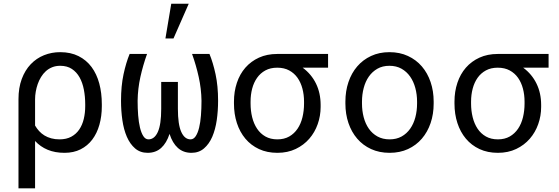

<svg xmlns="http://www.w3.org/2000/svg" viewBox="-20 -822 3040 1045"><path d="M534.2 -244.1Q534.2 -189.5 521 -142.8Q507.8 -96.2 482.2 -62.3Q456.5 -28.3 418.7 -9.3Q380.9 9.8 331.1 9.8Q279.3 9.8 239.5 -6.8Q199.7 -23.4 170.9 -54.7V203.1H80.6V-281.7V-282.2Q80.6 -344.2 98.4 -392.1Q116.2 -439.9 147.2 -472.4Q178.2 -504.9 219.5 -521.5Q260.7 -538.1 307.6 -538.1Q364.7 -538.1 407.5 -516.6Q450.2 -495.1 478.3 -457.3Q506.3 -419.4 520.3 -367.7Q534.2 -315.9 534.2 -254.4ZM443.8 -254.4Q443.8 -295.9 436.5 -334Q429.2 -372.1 413.1 -400.9Q397 -429.7 371.1 -446.8Q345.2 -463.9 307.6 -463.9Q283.7 -463.9 264.2 -456.1Q244.6 -448.2 229.5 -434.6Q214.4 -420.9 203.4 -402.8Q192.4 -384.8 185.3 -364.5Q178.2 -344.2 174.6 -323Q170.9 -301.8 170.9 -281.7V-138.7Q180.2 -122.6 192.9 -108.6Q205.6 -94.7 221.9 -84.7Q238.3 -74.7 258.8 -69.1Q279.3 -63.5 304.2 -63.5Q341.3 -63.5 367.9 -77.9Q394.5 -92.3 411.4 -117.2Q428.2 -142.1 436 -174.8Q443.8 -207.5 443.8 -244.1Z M780.3 -528.3Q758.3 -466.8 744.1 -403.1Q730 -339.4 729 -273.4Q729 -232.4 731.9 -194.6Q734.9 -156.7 741.9 -127.4Q749 -98.1 760.3 -80.8Q771.5 -63.5 788.1 -63.5Q820.8 -63.5 839.1 -104Q857.4 -144.5 857.4 -230V-376H948.2V-230Q948.2 -144.5 966.6 -104Q984.9 -63.5 1017.1 -63.5Q1033.7 -63.5 1045.2 -80.8Q1056.6 -98.1 1063.7 -127Q1070.8 -155.8 1073.7 -193.8Q1076.7 -231.9 1076.7 -273.4Q1075.7 -339.4 1061.5 -403.1Q1047.4 -466.8 1025.4 -528.3H1120.1Q1139.6 -481 1153.3 -417.5Q1167 -354 1167 -273.4Q1167 -219.2 1159.7 -168.2Q1152.3 -117.2 1135.3 -77.6Q1118.2 -38.1 1090.3 -14.2Q1062.5 9.8 1022 9.8Q978 9.8 948.2 -16.8Q918.5 -43.5 902.8 -93.3Q886.7 -43.5 857.2 -16.8Q827.6 9.8 783.7 9.8Q743.2 9.8 715.3 -14.2Q687.5 -38.1 670.4 -77.6Q653.3 -117.2 646 -168.2Q638.7 -219.2 638.7 -273.4Q638.7 -354 652.3 -417.5Q666 -481 685.5 -528.3ZM912.1 -801.8H1007.3L924.3 -612.8H880.4Z M1765.6 -453.6H1627.4Q1674.8 -418.5 1700 -366.9Q1725.1 -315.4 1725.1 -251V-239.7Q1725.1 -191.4 1709.2 -146.5Q1693.4 -101.6 1663.3 -66.9Q1633.3 -32.2 1589.4 -11.2Q1545.4 9.8 1489.7 9.8Q1433.6 9.8 1389.6 -10.7Q1345.7 -31.2 1315.4 -67.4Q1285.2 -103.5 1269.3 -152.3Q1253.4 -201.2 1253.4 -258.3V-269Q1253.4 -323.7 1269.3 -371.3Q1285.2 -418.9 1315.4 -453.6Q1345.7 -488.3 1389.4 -508.3Q1433.1 -528.3 1488.8 -528.3H1765.6ZM1343.8 -258.3Q1343.8 -219.2 1352.5 -183.8Q1361.3 -148.4 1379.2 -121.6Q1397 -94.7 1424.6 -79.1Q1452.1 -63.5 1489.7 -63.5Q1526.9 -63.5 1554.2 -79.1Q1581.5 -94.7 1599.6 -121.6Q1617.7 -148.4 1626.2 -183.8Q1634.8 -219.2 1634.8 -258.3V-269Q1634.8 -306.2 1626 -339.6Q1617.2 -373 1599.4 -398.4Q1581.5 -423.8 1554 -438.7Q1526.4 -453.6 1488.8 -453.6Q1451.7 -453.6 1424.3 -438.7Q1397 -423.8 1379.2 -398.4Q1361.3 -373 1352.5 -339.6Q1343.8 -306.2 1343.8 -269Z M1859.9 -269Q1859.9 -326.2 1876.5 -375.2Q1893.1 -424.3 1924.1 -460.4Q1955.1 -496.6 1999.5 -517.3Q2043.9 -538.1 2099.6 -538.1Q2155.8 -538.1 2200.4 -517.3Q2245.1 -496.6 2276.1 -460.4Q2307.1 -424.3 2323.7 -375.2Q2340.3 -326.2 2340.3 -269V-258.3Q2340.3 -201.2 2323.7 -152.3Q2307.1 -103.5 2276.1 -67.4Q2245.1 -31.2 2200.7 -10.7Q2156.2 9.8 2100.6 9.8Q2044.4 9.8 1999.8 -10.7Q1955.1 -31.2 1924.1 -67.4Q1893.1 -103.5 1876.5 -152.3Q1859.9 -201.2 1859.9 -258.3ZM1950.2 -258.3Q1950.2 -219.2 1959.5 -183.8Q1968.8 -148.4 1987.5 -121.6Q2006.3 -94.7 2034.7 -79.1Q2063 -63.5 2100.6 -63.5Q2137.7 -63.5 2165.8 -79.1Q2193.8 -94.7 2212.6 -121.6Q2231.4 -148.4 2240.7 -183.8Q2250 -219.2 2250 -258.3V-269Q2250 -307.6 2240.5 -343Q2231 -378.4 2212.2 -405.3Q2193.4 -432.1 2165.3 -448Q2137.2 -463.9 2099.6 -463.9Q2062 -463.9 2034.2 -448Q2006.3 -432.1 1987.5 -405.3Q1968.8 -378.4 1959.5 -343Q1950.2 -307.6 1950.2 -269Z M2965.8 -453.6H2827.6Q2875 -418.5 2900.1 -366.9Q2925.3 -315.4 2925.3 -251V-239.7Q2925.3 -191.4 2909.4 -146.5Q2893.6 -101.6 2863.5 -66.9Q2833.5 -32.2 2789.6 -11.2Q2745.6 9.8 2689.9 9.8Q2633.8 9.8 2589.8 -10.7Q2545.9 -31.2 2515.6 -67.4Q2485.4 -103.5 2469.5 -152.3Q2453.6 -201.2 2453.6 -258.3V-269Q2453.6 -323.7 2469.5 -371.3Q2485.4 -418.9 2515.6 -453.6Q2545.9 -488.3 2589.6 -508.3Q2633.3 -528.3 2689 -528.3H2965.8ZM2543.9 -258.3Q2543.9 -219.2 2552.7 -183.8Q2561.5 -148.4 2579.3 -121.6Q2597.2 -94.7 2624.8 -79.1Q2652.3 -63.5 2689.9 -63.5Q2727.1 -63.5 2754.4 -79.1Q2781.7 -94.7 2799.8 -121.6Q2817.9 -148.4 2826.4 -183.8Q2835 -219.2 2835 -258.3V-269Q2835 -306.2 2826.2 -339.6Q2817.4 -373 2799.6 -398.4Q2781.7 -423.8 2754.2 -438.7Q2726.6 -453.6 2689 -453.6Q2651.9 -453.6 2624.5 -438.7Q2597.2 -423.8 2579.3 -398.4Q2561.5 -373 2552.7 -339.6Q2543.9 -306.2 2543.9 -269Z"/></svg>

Font: Roboto Mono
Style: Regular
Weight: 400
Designer: Google
Version: Version 2.000985; 2015; ttfautohint (v1.3)